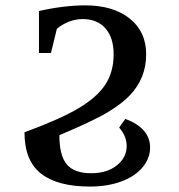

<svg xmlns="http://www.w3.org/2000/svg" viewBox="-20 -682 665 712"><path d="M313 9.8Q193.8 9.8 132.3 -38.1Q70.8 -85.9 70.8 -191.4Q203.6 -240.2 271.7 -280.8Q339.8 -321.3 370.6 -368.4Q401.4 -415.5 401.4 -480.5Q401.4 -542 371.1 -576.7Q340.8 -611.3 286.6 -611.3Q259.8 -611.3 234.4 -601.1Q209 -590.8 190.9 -575.2L168.9 -485.4H124.5V-641.1Q217.3 -662.1 296.4 -662.1Q399.4 -662.1 460.7 -613.5Q522 -564.9 522 -481Q522 -435.5 506.8 -397.9Q491.7 -360.4 461.9 -328.9Q432.1 -297.4 378.9 -265.4Q325.7 -233.4 200.2 -180.7Q200.2 -105 227.8 -72.3Q255.4 -39.6 317.9 -39.6Q376.5 -39.6 413.1 -68.6Q449.7 -97.7 449.7 -140.1Q449.7 -177.2 421.9 -209L444.8 -241.2Q536.6 -206.5 536.6 -134.8Q536.6 -94.7 508.5 -61.3Q480.5 -27.8 429.7 -9Q378.9 9.8 313 9.8Z"/></svg>

Font: Tinos
Style: Bold
Weight: 700
Designer: Steve Matteson
Foundry: Monotype Imaging Inc.
Version: Version 1.23